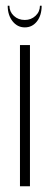

<svg xmlns="http://www.w3.org/2000/svg" viewBox="-20 -653 173 673"><path d="M120 -633H126Q126 -599 109.5 -578Q93 -557 67 -557Q41 -557 24 -578.5Q7 -600 7 -633H13Q13 -612 28.5 -597.5Q44 -583 67 -583Q89 -583 104.5 -597.5Q120 -612 120 -633ZM50 -495H85V0H50Z"/></svg>

Font: Moniqa ExtLt Narrow Display
Style: Regular
Weight: 200
Width: 4
Designer: Rajesh Rajput
Foundry: Rajesh Rajput
Version: Version 1.000